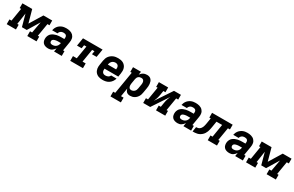

<svg xmlns="http://www.w3.org/2000/svg" viewBox="194 -2085 5896 3856"><g transform="rotate(30 3142.0 -156.5)"><path d="M-16 0V-110H32L81 -410H48V-520H275L356 -227L535 -520H739V-410H692L642 -110H675V0H461V-110H509Q520 -176 532.5 -241.5Q545 -307 557 -373L391 -100H279L204 -373Q194 -307 185 -241.5Q176 -176 165 -110H198V0Z M948 8Q913 8 880.5 -2Q848 -12 826.5 -35.5Q805 -59 798.5 -93Q792 -127 797 -161Q802 -189 815.5 -215.5Q829 -242 852 -260.5Q875 -279 902 -291Q929 -303 957 -309.5Q985 -316 1013 -318Q1041 -320 1068 -320H1135L1137 -333Q1140 -351 1137.5 -368.5Q1135 -386 1125 -399Q1115 -412 1098.5 -417.5Q1082 -423 1064 -423Q1047 -423 1030.5 -419.5Q1014 -416 999 -406Q984 -396 974 -381.5Q964 -367 960 -350H835Q840 -376 850.5 -400Q861 -424 877.5 -445.5Q894 -467 916.5 -483.5Q939 -500 963 -510Q987 -520 1013 -524Q1039 -528 1064 -528Q1086 -528 1108 -525.5Q1130 -523 1150.5 -517Q1171 -511 1189.5 -501Q1208 -491 1222.5 -476.5Q1237 -462 1247 -443.5Q1257 -425 1261.5 -404Q1266 -383 1265.5 -360.5Q1265 -338 1261 -316L1227 -110H1260V0H1082L1095 -80Q1083 -61 1067 -44Q1051 -27 1031.5 -14.5Q1012 -2 990.5 3Q969 8 948 8ZM985 -97Q1009 -97 1032.5 -104.5Q1056 -112 1074.5 -129Q1093 -146 1103 -168.5Q1113 -191 1117 -214L1118 -215H1068Q1058 -215 1048 -215Q1038 -215 1028 -214Q1018 -213 1007.5 -211.5Q997 -210 987 -207.5Q977 -205 967 -201.5Q957 -198 947.5 -192.5Q938 -187 932 -178Q926 -169 924 -159Q922 -146 925.5 -133Q929 -120 938 -111.5Q947 -103 959.5 -100Q972 -97 985 -97Z M1457 0V-110H1545L1595 -410H1541L1529 -333H1422L1453 -520H1907L1876 -333H1769L1782 -410H1728L1679 -110H1752V0Z M2211 8Q2187 8 2163 5Q2139 2 2117 -5.5Q2095 -13 2076 -26Q2057 -39 2043 -56Q2029 -73 2020 -94Q2011 -115 2007 -138.5Q2003 -162 2004.5 -186Q2006 -210 2010 -234L2026 -334Q2031 -361 2040.5 -388Q2050 -415 2067.5 -438.5Q2085 -462 2108.5 -480Q2132 -498 2158.5 -509Q2185 -520 2213 -524Q2241 -528 2268 -528Q2299 -528 2330 -522Q2361 -516 2387 -501Q2413 -486 2432 -462.5Q2451 -439 2460 -410Q2469 -381 2469 -349.5Q2469 -318 2464 -286L2451 -208H2132Q2129 -187 2131.5 -166.5Q2134 -146 2144 -129.5Q2154 -113 2172 -105Q2190 -97 2211 -97Q2226 -97 2241.5 -99.5Q2257 -102 2272 -109Q2287 -116 2298.5 -128.5Q2310 -141 2315 -156H2441Q2431 -119 2409 -86.5Q2387 -54 2354.5 -31.5Q2322 -9 2284.5 -0.5Q2247 8 2211 8ZM2341 -312Q2344 -333 2342.5 -353Q2341 -373 2331.5 -389.5Q2322 -406 2304 -414.5Q2286 -423 2266 -423Q2245 -423 2224 -416Q2203 -409 2187 -393.5Q2171 -378 2162 -358Q2153 -338 2150 -317L2149 -312Z M2514 215V105H2561L2647 -410H2613V-520H2798L2786 -448Q2799 -466 2816 -482Q2833 -498 2853 -508.5Q2873 -519 2895 -523.5Q2917 -528 2938 -528Q2966 -528 2991 -519Q3016 -510 3033 -490.5Q3050 -471 3058.5 -446.5Q3067 -422 3070 -395.5Q3073 -369 3071 -341Q3069 -313 3064 -286L3047 -186Q3043 -161 3036 -137Q3029 -113 3016 -90.5Q3003 -68 2984.5 -49Q2966 -30 2943.5 -17Q2921 -4 2896.5 2Q2872 8 2847 8Q2824 8 2803 2Q2782 -4 2766.5 -17.5Q2751 -31 2741.5 -50Q2732 -69 2727 -90Q2727 -90 2727 -90Q2727 -90 2727 -90L2695 105H2755V215ZM2810 -102Q2829 -102 2848.5 -109.5Q2868 -117 2883 -131.5Q2898 -146 2906 -165Q2914 -184 2917 -204L2934 -304Q2936 -317 2936.5 -331Q2937 -345 2935 -357.5Q2933 -370 2928 -382Q2923 -394 2913.5 -402.5Q2904 -411 2891.5 -414.5Q2879 -418 2866 -418Q2848 -418 2830.5 -412.5Q2813 -407 2799 -394.5Q2785 -382 2777.5 -365Q2770 -348 2767 -331L2750 -231Q2748 -217 2746.5 -202.5Q2745 -188 2746 -174.5Q2747 -161 2750.5 -147.5Q2754 -134 2762 -123.5Q2770 -113 2782.5 -107.5Q2795 -102 2810 -102Z M3149 0V-110H3197L3247 -410H3213V-520H3428V-410H3380L3364 -312Q3360 -290 3355.5 -269Q3351 -248 3344.5 -227Q3338 -206 3329.5 -185.5Q3321 -165 3313 -144L3563 -520H3724V-410H3677L3627 -110H3660V0H3446V-110H3494L3510 -208Q3513 -230 3518 -251Q3523 -272 3529 -293Q3535 -314 3543.5 -334.5Q3552 -355 3560 -376L3311 0Z M3948 8Q3913 8 3880.5 -2Q3848 -12 3826.5 -35.5Q3805 -59 3798.5 -93Q3792 -127 3797 -161Q3802 -189 3815.5 -215.5Q3829 -242 3852 -260.5Q3875 -279 3902 -291Q3929 -303 3957 -309.5Q3985 -316 4013 -318Q4041 -320 4068 -320H4135L4137 -333Q4140 -351 4137.5 -368.5Q4135 -386 4125 -399Q4115 -412 4098.5 -417.5Q4082 -423 4064 -423Q4047 -423 4030.5 -419.5Q4014 -416 3999 -406Q3984 -396 3974 -381.5Q3964 -367 3960 -350H3835Q3840 -376 3850.5 -400Q3861 -424 3877.5 -445.5Q3894 -467 3916.5 -483.5Q3939 -500 3963 -510Q3987 -520 4013 -524Q4039 -528 4064 -528Q4086 -528 4108 -525.5Q4130 -523 4150.5 -517Q4171 -511 4189.5 -501Q4208 -491 4222.5 -476.5Q4237 -462 4247 -443.5Q4257 -425 4261.5 -404Q4266 -383 4265.5 -360.5Q4265 -338 4261 -316L4227 -110H4260V0H4082L4095 -80Q4083 -61 4067 -44Q4051 -27 4031.5 -14.5Q4012 -2 3990.5 3Q3969 8 3948 8ZM3985 -97Q4009 -97 4032.5 -104.5Q4056 -112 4074.5 -129Q4093 -146 4103 -168.5Q4113 -191 4117 -214L4118 -215H4068Q4058 -215 4048 -215Q4038 -215 4028 -214Q4018 -213 4007.5 -211.5Q3997 -210 3987 -207.5Q3977 -205 3967 -201.5Q3957 -198 3947.5 -192.5Q3938 -187 3932 -178Q3926 -169 3924 -159Q3922 -146 3925.5 -133Q3929 -120 3938 -111.5Q3947 -103 3959.5 -100Q3972 -97 3985 -97Z M4294 0 4312 -110Q4332 -110 4352.5 -114.5Q4373 -119 4390.5 -132Q4408 -145 4420 -163Q4432 -181 4439 -200.5Q4446 -220 4450 -240.5Q4454 -261 4458 -281L4479 -410H4446V-520H4924V-410H4877L4827 -110H4860V0H4646V-110H4694L4743 -410H4612L4588 -263Q4583 -236 4577.5 -210Q4572 -184 4562 -157.5Q4552 -131 4536.5 -107Q4521 -83 4500 -63.5Q4479 -44 4453.5 -30Q4428 -16 4401 -9.5Q4374 -3 4347 -1.5Q4320 0 4294 0Z M5148 8Q5113 8 5080.5 -2Q5048 -12 5026.5 -35.5Q5005 -59 4998.5 -93Q4992 -127 4997 -161Q5002 -189 5015.5 -215.5Q5029 -242 5052 -260.5Q5075 -279 5102 -291Q5129 -303 5157 -309.5Q5185 -316 5213 -318Q5241 -320 5268 -320H5335L5337 -333Q5340 -351 5337.5 -368.5Q5335 -386 5325 -399Q5315 -412 5298.5 -417.5Q5282 -423 5264 -423Q5247 -423 5230.5 -419.5Q5214 -416 5199 -406Q5184 -396 5174 -381.5Q5164 -367 5160 -350H5035Q5040 -376 5050.5 -400Q5061 -424 5077.5 -445.5Q5094 -467 5116.5 -483.5Q5139 -500 5163 -510Q5187 -520 5213 -524Q5239 -528 5264 -528Q5286 -528 5308 -525.5Q5330 -523 5350.5 -517Q5371 -511 5389.5 -501Q5408 -491 5422.5 -476.5Q5437 -462 5447 -443.5Q5457 -425 5461.5 -404Q5466 -383 5465.5 -360.5Q5465 -338 5461 -316L5427 -110H5460V0H5282L5295 -80Q5283 -61 5267 -44Q5251 -27 5231.5 -14.5Q5212 -2 5190.5 3Q5169 8 5148 8ZM5185 -97Q5209 -97 5232.5 -104.5Q5256 -112 5274.5 -129Q5293 -146 5303 -168.5Q5313 -191 5317 -214L5318 -215H5268Q5258 -215 5248 -215Q5238 -215 5228 -214Q5218 -213 5207.5 -211.5Q5197 -210 5187 -207.5Q5177 -205 5167 -201.5Q5157 -198 5147.5 -192.5Q5138 -187 5132 -178Q5126 -169 5124 -159Q5122 -146 5125.5 -133Q5129 -120 5138 -111.5Q5147 -103 5159.5 -100Q5172 -97 5185 -97Z M5534 0V-110H5582L5631 -410H5598V-520H5825L5906 -227L6085 -520H6289V-410H6242L6192 -110H6225V0H6011V-110H6059Q6070 -176 6082.5 -241.5Q6095 -307 6107 -373L5941 -100H5829L5754 -373Q5744 -307 5735 -241.5Q5726 -176 5715 -110H5748V0Z"/></g></svg>

Font: Iosevka Etoile XBdObl
Style: Regular
Weight: 800
Italic angle: -9°
Designer: Belleve Invis
Foundry: Belleve Invis
Version: Version 15.5.2; ttfautohint (v1.8.4)